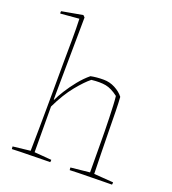

<svg xmlns="http://www.w3.org/2000/svg" viewBox="-131 -811 819 914"><g transform="rotate(20 278.0 -354.0)"><path d="M33 4Q32 0 32 -9L120 -19Q121 -66 121.5 -124Q122 -182 122.5 -235.5Q123 -289 123 -322Q123 -406 123.5 -469.5Q124 -533 124.5 -586Q125 -639 123 -689L29 -681Q27 -688 29 -693L135 -712L144 -703L140 -318V-286L142 -285Q151 -305 170 -335.5Q189 -366 214 -397Q239 -428 266 -450Q295 -456 331 -456Q362 -456 389.5 -441.5Q417 -427 433 -406Q435 -380 436 -334.5Q437 -289 437.5 -234Q438 -179 439.5 -122.5Q441 -66 442 -19L540 -12Q540 -10 540 -6.5Q540 -3 539 0Q526 0 497 0.5Q468 1 434 1.5Q400 2 370.5 2.5Q341 3 326 4Q325 0 325 -9L421 -19L420 -180Q420 -198 419.5 -228.5Q419 -259 418 -293.5Q417 -328 415.5 -357.5Q414 -387 412 -403Q378 -429 349 -434.5Q320 -440 276 -435Q249 -414 211 -367.5Q173 -321 139 -250L140 -19L227 -12Q227 -10 227 -6.5Q227 -3 226 0Q213 0 187 0.5Q161 1 131 1.5Q101 2 74.5 2.5Q48 3 33 4Z"/></g></svg>

Font: Labrada Thin
Style: Regular
Weight: 100
Designer: Mercedes Jáuregui
Foundry: Omnibus-Type Team
Version: Version 1.000; ttfautohint (v1.8.4.7-5d5b)